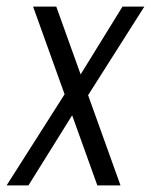

<svg xmlns="http://www.w3.org/2000/svg" viewBox="-50 -560 456 580"><path d="M50 -540H120L314 0H244ZM152 -286 203 -268 36 0H-30ZM157 -276 320 -540H386L207 -258Z"/></svg>

Font: Pathway Extreme Condensed ExtraLight
Style: Italic
Weight: 250
Width: 3
Italic angle: -8°
Version: Version 1.001;gftools[0.9.26]